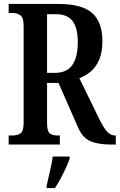

<svg xmlns="http://www.w3.org/2000/svg" viewBox="-20 -734 608 975"><path d="M24 0V-46H45Q67 -46 83.5 -56.5Q100 -67 100 -110V-603Q100 -646 82.5 -657Q65 -668 45 -668H24V-714H276Q397 -714 448.5 -667.5Q500 -621 500 -526Q500 -469 484 -431.5Q468 -394 441.5 -371.5Q415 -349 383 -337L485 -128Q505 -87 523 -66.5Q541 -46 564 -46H568V0H544Q478 0 438 -17.5Q398 -35 375 -90L277 -313H219V-110Q219 -67 233 -56.5Q247 -46 271 -46H284V0ZM259 -364Q319 -364 347 -403.5Q375 -443 375 -520Q375 -592 348.5 -627Q322 -662 264 -662H219V-364ZM217 208Q224 176 233.5 136Q243 96 248 61H334V71Q327 92 314.5 119Q302 146 287.5 173Q273 200 259 221H217Z"/></svg>

Font: Noto Serif Tamil ExtraCondensed SemiBold
Style: Italic
Weight: 600
Width: 2
Italic angle: -12°
Designer: Indian Type Foundry, Tom Grace, and the Monotype Design Team
Foundry: Monotype Imaging Inc.
Version: Version 2.003; ttfautohint (v1.8.4.7-5d5b)